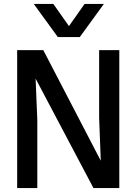

<svg xmlns="http://www.w3.org/2000/svg" viewBox="-20 -952 690 972"><path d="M150.9 -932.1H250L329.1 -819.8L408.2 -932.1H505.9L383.8 -764.2H272.9ZM66.9 0V-698.2H199.2L490.2 -138.2L481.9 -354V-698.2H584V0H453.1L160.2 -554.2L168.9 -345.2V0Z"/></svg>

Font: Azeret Mono
Style: Regular
Weight: 400
Designer: Martin Vácha
Foundry: Displaay
Version: Version 1.002